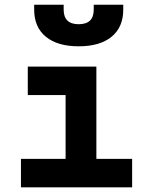

<svg xmlns="http://www.w3.org/2000/svg" viewBox="-20 -803 626 823"><path d="M69.8 0V-122.1H261.2V-395.5H99.1V-517.6H393.1V-122.1H546.4V0ZM317.4 -604.5Q226.6 -604.5 176.5 -645.5Q126.5 -686.5 126.5 -761.7V-782.7H252.9V-761.7Q252.9 -699.2 317.4 -699.2Q381.8 -699.2 381.8 -761.7V-782.7H508.3V-761.7Q508.3 -686.5 458.3 -645.5Q408.2 -604.5 317.4 -604.5Z"/></svg>

Font: Cascadia Mono
Style: Bold
Weight: 700
Monospace: yes
Designer: Aaron Bell
Foundry: Saja Typeworks
Version: Version 2404.023; ttfautohint (v1.8.4)